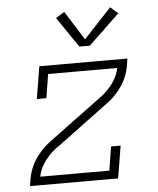

<svg xmlns="http://www.w3.org/2000/svg" viewBox="-54 -811 708 858"><g transform="rotate(-5 300.0 -382.5)"><path d="M46 0 51 -33Q55 -56 64 -78.5Q73 -101 86.5 -121Q100 -141 117.5 -159Q135 -177 154 -191L396 -370Q396 -370 396 -370Q396 -370 396 -370Q427 -393 450 -424.5Q473 -456 480 -492H170L153 -385H110L134 -530H529L524 -497Q520 -474 511 -451.5Q502 -429 488.5 -409Q475 -389 458 -371Q441 -353 421 -339L180 -160Q180 -160 179.5 -160Q179 -160 179 -160Q148 -137 125 -105.5Q102 -74 95 -38H405L422 -145H465L441 0ZM320 -602 227 -738 266 -762 348 -632 472 -765 506 -735 367 -602Z"/></g></svg>

Font: Iosevka Curly Slab XLtEx
Style: Italic
Weight: 200
Width: 7
Italic angle: -9°
Monospace: yes
Designer: Belleve Invis
Foundry: Belleve Invis
Version: Version 11.1.0; ttfautohint (v1.8.3)